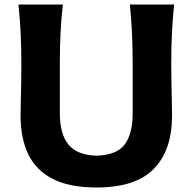

<svg xmlns="http://www.w3.org/2000/svg" viewBox="-20 -809 846 843"><path d="M404.3 14.2Q285.2 14.2 211.7 -23.4Q138.2 -61 104.2 -131.6Q70.3 -202.1 70.3 -301.8Q70.3 -323.2 71.3 -359.1Q72.3 -395 73 -438.2Q73.7 -481.4 73.7 -524.9Q73.7 -601.1 70.8 -662.4Q67.9 -723.6 61 -789.1H255.9Q248.5 -723.6 245.6 -662.4Q242.7 -601.1 242.7 -524.9V-312Q242.7 -221.2 280.3 -174.6Q317.9 -127.9 403.8 -125.5Q491.7 -127.9 527.1 -174.3Q562.5 -220.7 562.5 -312V-524.9Q562.5 -601.1 559.6 -662.4Q556.6 -723.6 550.3 -789.1H744.6Q737.8 -723.6 734.9 -662.4Q731.9 -601.1 731.9 -524.9Q731.9 -481.4 732.9 -437.7Q733.9 -394 734.6 -357.9Q735.4 -321.8 735.4 -301.3Q735.4 -149.4 655.3 -67.6Q575.2 14.2 404.3 14.2Z"/></svg>

Font: Pinar-DS3-FD Bold
Style: Regular
Weight: 700
Designer: Amin Abedi
Version: Version 3.000